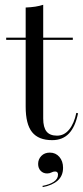

<svg xmlns="http://www.w3.org/2000/svg" viewBox="-20 -569 343 795"><path d="M196 11.3Q139.5 11.3 112.9 -21.8Q86.3 -54.8 86.3 -127.4V-206.5H158.9V-78.2Q158.9 -41.9 172.6 -24.6Q186.3 -7.3 216.1 -7.3Q246 -7.3 266.5 -32.7Q287.1 -58.1 296 -101.6L303.2 -100Q291.9 -44.4 265.7 -16.5Q239.5 11.3 196 11.3ZM86.3 -206.5V-537.9Q108.1 -538.7 126.2 -541.5Q144.4 -544.4 158.9 -549.2V-206.5ZM5.6 -404V-412.9H281.5V-404ZM157.3 205.6 155.6 200.8Q185.5 195.2 202.8 183.5Q220.2 171.8 220.2 154Q220.2 141.1 208.1 141.1Q200 141.1 192.7 145.2Q185.5 149.2 175 149.2Q158.9 149.2 148.4 138.3Q137.9 127.4 137.9 109.7Q137.9 90.3 151.2 76.6Q164.5 62.9 186.3 62.9Q210.5 62.9 225.8 80.6Q241.1 98.4 241.1 125.8Q241.1 158.9 219 178.6Q196.8 198.4 157.3 205.6Z"/></svg>

Font: Playfair 144pt SemiCondensed Light
Style: Regular
Weight: 300
Width: 4
Designer: Claus Eggers Sørensen
Foundry: Claus Eggers Sørensen
Version: Version 2.203